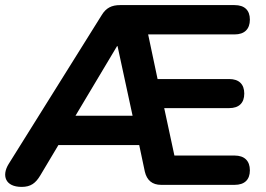

<svg xmlns="http://www.w3.org/2000/svg" viewBox="-26 -725 1043 753"><path d="M59 8C95 8 114 -7 132 -37L203 -156H520L542 -52C550 -18 571 0 606 0H894C933 0 954 -20 954 -57C954 -94 933 -115 894 -115H658L618 -301H873C911 -301 932 -321 932 -358C932 -395 911 -415 873 -415H592L555 -590H894C933 -590 954 -611 954 -648C954 -685 933 -705 894 -705H445C412 -705 390 -694 373 -666L8 -82C-20 -37 -6 8 59 8ZM433 -544H435L494 -271H270Z"/></svg>

Font: SN Pro
Style: Bold
Weight: 700
Designer: Tobias Whetton
Foundry: Supernotes
Version: Version 1.003;Glyphs 3.3 (3324)